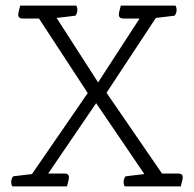

<svg xmlns="http://www.w3.org/2000/svg" viewBox="-20 -665 692 685"><path d="M625 0H425Q421 -6 421 -16Q421 -27 428 -36L495 -44L323 -297L152 -46H210Q226 -46 226 -32Q226 -25 221 -8L219 0H24Q20 -6 20 -16Q20 -27 27 -36L94 -44L293 -333L119 -599H61Q45 -599 45 -613Q45 -620 50 -637L52 -645H252Q256 -639 256 -629Q256 -618 249 -609L182 -601L330 -371L478 -599H420Q404 -599 404 -613Q404 -620 409 -637L411 -645H606Q610 -639 610 -629Q610 -618 603 -609L536 -601L360 -334L558 -46H616Q632 -46 632 -32Q632 -25 627 -8Z"/></svg>

Font: Scope One
Style: Regular
Weight: 400
Designer: Dalton Maag Ltd
Foundry: Dalton Maag Ltd
Version: Version 1.001; ttfautohint (v1.4.1) -l 11 -r 50 -G 50 -x 14 